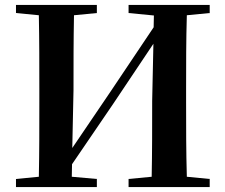

<svg xmlns="http://www.w3.org/2000/svg" viewBox="-20 -761 917 781"><path d="M503 -708 606 -698 605 -650 430 -389 274 -159 279 -394C279 -497 279 -599 281 -699L374 -708V-741H45V-708L138 -699C140 -597 140 -496 140 -394V-346C140 -243 140 -141 138 -42L45 -33V0H374V-33L272 -42L273 -93L438 -335L604 -583L599 -351C599 -244 599 -142 597 -42L503 -33V0H833V-33L740 -42C737 -143 737 -245 737 -346V-394C737 -497 737 -599 740 -699L833 -708V-741H503Z"/></svg>

Font: Noto Serif CJK TC
Style: Bold
Weight: 700
Designer: Ryoko NISHIZUKA 西塚涼子 (kana & ideographs); Frank Grießhammer (Latin, Greek & Cyrillic); Wenlong ZHANG 张文龙 (bopomofo); San
Foundry: Adobe
Version: Version 2.001;hotconv 1.1.0;makeotfexe 2.6.0